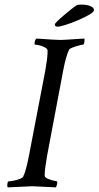

<svg xmlns="http://www.w3.org/2000/svg" viewBox="-20 -810 428 833"><path d="M13.7 2.9Q11.7 1 11.7 -4.9Q11.7 -23.4 18.6 -23.4Q26.4 -23.4 40.5 -26.4Q54.7 -29.3 66.9 -34.2Q79.1 -39.1 81.1 -44.9Q88.9 -61.5 94.7 -85Q100.6 -108.4 106.4 -138.7L175.8 -500Q180.7 -527.3 183.6 -549.3Q186.5 -571.3 186.5 -589.8Q186.5 -597.7 176.3 -603.5Q166 -609.4 153.3 -612.8Q140.6 -616.2 131.8 -616.2Q129.9 -616.2 129.9 -621.1Q129.9 -634.8 137.7 -642.6Q145.5 -642.6 164.6 -641.1Q183.6 -639.6 205.6 -638.2Q227.5 -636.7 243.2 -636.7Q253.9 -636.7 275.4 -638.2Q296.9 -639.6 317.9 -641.1Q338.9 -642.6 346.7 -642.6V-639.6Q346.7 -616.2 339.8 -616.2Q335 -616.2 320.8 -612.3Q306.6 -608.4 293.9 -603.5Q281.2 -598.6 279.3 -593.8Q265.6 -564.5 253.9 -502.9L184.6 -135.7Q179.7 -108.4 176.8 -86.4Q173.8 -64.5 173.8 -47.9Q173.8 -40 189 -33.7Q204.1 -27.3 226.6 -23.4Q228.5 -23.4 228.5 -19.5Q228.5 -8.8 222.7 2.9Q177.7 1 152.3 -0.5Q127 -2 121.1 -2ZM230.5 -694.3Q217.8 -694.3 217.8 -704.1Q217.8 -707 228.5 -717.8Q239.3 -728.5 254.9 -741.7Q270.5 -754.9 286.6 -768.1Q302.7 -781.2 314.5 -788.1Q322.3 -790 331.1 -790Q358.4 -790 373 -783.2Q387.7 -776.4 387.7 -766.6Q387.7 -757.8 367.2 -746.1Q346.7 -734.4 318.4 -722.2Q290 -710 264.6 -702.1Q239.3 -694.3 230.5 -694.3Z"/></svg>

Font: Crimson Text
Style: Italic
Weight: 400
Italic angle: -11°
Designer: Sebastian Kosch
Foundry: Sebastian Kosch
Version: Version 1.100; ttfautohint (v1.8.4)